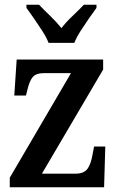

<svg xmlns="http://www.w3.org/2000/svg" viewBox="-20 -786 493 806"><path d="M21 0V-40L278 -479H164Q131 -479 117 -462Q103 -445 94 -405L89 -385H40L50 -536H413V-494L156 -57H298Q332 -57 347 -77Q362 -97 369 -140L375 -171H422L417 0ZM184 -606Q175 -629 158 -655.5Q141 -682 123 -708Q105 -734 91 -753V-766H144Q164 -745 191 -719Q218 -693 238 -668Q257 -693 284.5 -719Q312 -745 332 -766H385V-753Q371 -734 353 -708Q335 -682 318 -655.5Q301 -629 292 -606Z"/></svg>

Font: Noto Serif Khmer Condensed SemiBold
Style: Regular
Weight: 600
Width: 3
Designer: Danh Hong and the Monotype Design Team
Foundry: Monotype Imaging Inc.
Version: Version 2.004; ttfautohint (v1.8.4.7-5d5b)